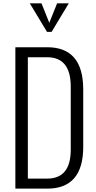

<svg xmlns="http://www.w3.org/2000/svg" viewBox="-20 -1121 570 1141"><path d="M259.3 -931.6 157.2 -1101.1H226.6L272.9 -985.4L319.3 -1101.1H388.7L286.6 -931.6ZM145.5 -59.6H260.3Q400.4 -59.6 400.4 -231.4V-606.4Q400.4 -780.8 260.3 -780.8H145.5ZM260.3 -840.3Q474.6 -840.3 474.6 -589.8V-248Q474.6 0 260.3 0H71.3V-840.3Z"/></svg>

Font: Oswald-Light
Style: Light
Weight: 300
Designer: vernon adams
Foundry: vernon adams
Version: Version ; ttfautohint (v0.92.18-e454-dirty) -l 8 -r 50 -G 20